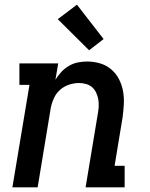

<svg xmlns="http://www.w3.org/2000/svg" viewBox="-20 -801 640 821"><path d="M33 0 106 -438H63V-530H229L217 -460Q228 -478 242.5 -493.5Q257 -509 275 -519.5Q293 -530 313 -534Q333 -538 352 -538Q381 -538 408 -530Q435 -522 455.5 -504.5Q476 -487 488.5 -463Q501 -439 506 -412Q511 -385 509.5 -356Q508 -327 504 -298L470 -92H513V0H346L398 -313Q401 -329 402 -344.5Q403 -360 400.5 -375Q398 -390 391.5 -404Q385 -418 374.5 -427.5Q364 -437 349 -441.5Q334 -446 318 -446Q297 -446 275.5 -439Q254 -432 237 -417Q220 -402 210.5 -381Q201 -360 197 -339L141 0ZM361 -586 227 -719 309 -781 423 -634Z"/></svg>

Font: Iosevka Curly Slab SmBdEx
Style: Italic
Weight: 600
Width: 7
Italic angle: -9°
Monospace: yes
Designer: Belleve Invis
Foundry: Belleve Invis
Version: Version 11.1.0; ttfautohint (v1.8.3)